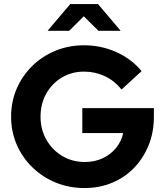

<svg xmlns="http://www.w3.org/2000/svg" viewBox="-20 -940 834 971"><path d="M407.4 11Q329.3 11 262 -16.6Q194.7 -44.3 143.8 -93.8Q92.8 -143.3 64.5 -208.8Q36.1 -274.3 36.1 -350Q36.1 -425.7 64.3 -491.2Q92.6 -556.7 142.8 -606.2Q193 -655.7 260.3 -683.4Q327.6 -711 405 -711Q491.7 -711 568.7 -676.4Q645.7 -641.7 696 -580.3L594.7 -487.2Q559 -531.8 510.2 -554.8Q461.4 -577.8 405 -577.8Q342.2 -577.8 292.5 -547.8Q242.8 -517.9 213.9 -466.4Q185 -414.8 185 -350Q185 -285.2 214.6 -233.3Q244.2 -181.4 295 -151.1Q345.7 -120.8 409.3 -120.8Q458.8 -120.8 499.2 -139.6Q539.5 -158.5 566.8 -191.7Q594 -225 602.9 -267.2H396.3V-393.2H758.2V-348.6Q758.2 -271.3 731.8 -205.8Q705.4 -140.3 658.4 -91.5Q611.3 -42.7 547.2 -15.9Q483 11 407.4 11ZM477.7 -784.3 403.7 -857.8 330 -784.3H220.7L335.4 -919.6H475.5L590.2 -784.3Z"/></svg>

Font: Red Hat Display VF
Style: Regular
Weight: 300
Designer: Pentagram, MCKL
Foundry: Pentagram, MCKL
Version: Version 1.023